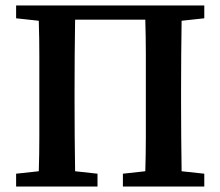

<svg xmlns="http://www.w3.org/2000/svg" viewBox="-20 -683 807 703"><path d="M39 0V-47L122 -56Q124 -118 124 -182Q124 -246 124 -310V-353Q124 -416 124 -479.5Q124 -543 122 -607L39 -616V-663H728V-616L645 -607Q644 -545 643.5 -481.5Q643 -418 643 -353V-310Q643 -247 643.5 -183.5Q644 -120 645 -56L728 -47V0H430V-47L512 -56Q514 -118 514 -182Q514 -246 514 -310V-353Q514 -418 514 -482.5Q514 -547 512 -611H255Q254 -547 253.5 -482.5Q253 -418 253 -353V-310Q253 -247 253.5 -183.5Q254 -120 255 -56L337 -47V0Z"/></svg>

Font: Source Serif Pro Semibold
Style: Regular
Weight: 600
Designer: Frank Grießhammer
Foundry: Adobe Systems Incorporated
Version: Version 3.000;hotconv 1.0.109;makeotfexe 2.5.65596